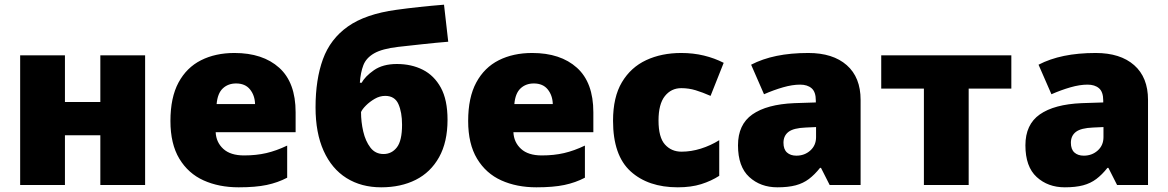

<svg xmlns="http://www.w3.org/2000/svg" viewBox="-20 -789 4981 819"><path d="M257 -553V-354H408V-553H599V0H408V-212H257V0H66V-553Z M980 -563Q1101 -563 1171 -500Q1241 -437 1241 -310V-225H900Q902 -182 932.5 -154Q963 -126 1021 -126Q1073 -126 1116 -136Q1159 -146 1205 -168V-31Q1165 -10 1117.5 0Q1070 10 998 10Q914 10 848.5 -19.5Q783 -49 745 -112Q707 -175 707 -273Q707 -373 741.5 -437Q776 -501 837.5 -532Q899 -563 980 -563ZM987 -433Q953 -433 930.5 -412Q908 -391 904 -345H1068Q1067 -382 1046.5 -407.5Q1026 -433 987 -433Z M1326 -331Q1326 -450 1357.5 -536.5Q1389 -623 1464 -676Q1539 -729 1670 -747Q1763 -760 1874 -769L1892 -611Q1842 -607 1782.5 -600.5Q1723 -594 1678 -589Q1610 -581 1576 -561.5Q1542 -542 1530 -511Q1518 -480 1515 -436H1523Q1537 -463 1575 -489.5Q1613 -516 1673 -516Q1735 -516 1783.5 -491.5Q1832 -467 1860.5 -415Q1889 -363 1889 -278Q1889 -183 1853 -118.5Q1817 -54 1753.5 -22Q1690 10 1606 10Q1521 10 1458 -29.5Q1395 -69 1360.5 -145.5Q1326 -222 1326 -331ZM1616 -132Q1651 -132 1673 -160.5Q1695 -189 1695 -257Q1695 -310 1679.5 -345Q1664 -380 1623 -380Q1600 -380 1578.5 -367.5Q1557 -355 1541 -339Q1525 -323 1520 -311Q1520 -269 1529.5 -228Q1539 -187 1560 -159.5Q1581 -132 1616 -132Z M2250 -563Q2371 -563 2441 -500Q2511 -437 2511 -310V-225H2170Q2172 -182 2202.5 -154Q2233 -126 2291 -126Q2343 -126 2386 -136Q2429 -146 2475 -168V-31Q2435 -10 2387.5 0Q2340 10 2268 10Q2184 10 2118.5 -19.5Q2053 -49 2015 -112Q1977 -175 1977 -273Q1977 -373 2011.5 -437Q2046 -501 2107.5 -532Q2169 -563 2250 -563ZM2257 -433Q2223 -433 2200.5 -412Q2178 -391 2174 -345H2338Q2337 -382 2316.5 -407.5Q2296 -433 2257 -433Z M2871 10Q2745 10 2670 -58Q2595 -126 2595 -274Q2595 -375 2633 -438.5Q2671 -502 2736.5 -532.5Q2802 -563 2886 -563Q2937 -563 2982.5 -552Q3028 -541 3067 -521L3011 -380Q2977 -395 2947.5 -404Q2918 -413 2886 -413Q2843 -413 2816 -379Q2789 -345 2789 -275Q2789 -203 2816.5 -172.5Q2844 -142 2887 -142Q2928 -142 2969.5 -155Q3011 -168 3048 -191V-39Q3014 -17 2971 -3.5Q2928 10 2871 10Z M3428 -563Q3533 -563 3592 -511Q3651 -459 3651 -363V0H3519L3482 -73H3478Q3455 -44 3430.5 -25.5Q3406 -7 3374 1.5Q3342 10 3296 10Q3224 10 3176 -34Q3128 -78 3128 -169Q3128 -258 3189.5 -301Q3251 -344 3368 -349L3460 -352V-360Q3460 -397 3442 -412.5Q3424 -428 3393 -428Q3360 -428 3320 -416.5Q3280 -405 3239 -387L3184 -513Q3232 -538 3292.5 -550.5Q3353 -563 3428 -563ZM3417 -245Q3365 -243 3343.5 -226.5Q3322 -210 3322 -180Q3322 -152 3337 -138.5Q3352 -125 3377 -125Q3412 -125 3436.5 -147Q3461 -169 3461 -204V-247Z M4294 -411H4112V0H3921V-411H3739V-553H4294Z M4654 -563Q4759 -563 4818 -511Q4877 -459 4877 -363V0H4745L4708 -73H4704Q4681 -44 4656.5 -25.5Q4632 -7 4600 1.5Q4568 10 4522 10Q4450 10 4402 -34Q4354 -78 4354 -169Q4354 -258 4415.5 -301Q4477 -344 4594 -349L4686 -352V-360Q4686 -397 4668 -412.5Q4650 -428 4619 -428Q4586 -428 4546 -416.5Q4506 -405 4465 -387L4410 -513Q4458 -538 4518.5 -550.5Q4579 -563 4654 -563ZM4643 -245Q4591 -243 4569.5 -226.5Q4548 -210 4548 -180Q4548 -152 4563 -138.5Q4578 -125 4603 -125Q4638 -125 4662.5 -147Q4687 -169 4687 -204V-247Z"/></svg>

Font: Noto Sans Black
Style: Regular
Weight: 900
Designer: Monotype Design Team
Foundry: Monotype Imaging Inc.
Version: Version 2.007